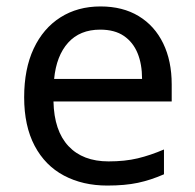

<svg xmlns="http://www.w3.org/2000/svg" viewBox="-20 -566 604 596"><path d="M292 -546Q361 -546 410.5 -516Q460 -486 486.5 -431.5Q513 -377 513 -304V-251H146Q148 -160 192.5 -112.5Q237 -65 317 -65Q368 -65 407.5 -74.5Q447 -84 489 -102V-25Q448 -7 408 1.5Q368 10 313 10Q237 10 178.5 -21Q120 -52 87.5 -113.5Q55 -175 55 -264Q55 -352 84.5 -415Q114 -478 167.5 -512Q221 -546 292 -546ZM291 -474Q228 -474 191.5 -433.5Q155 -393 148 -321H421Q421 -367 407 -401Q393 -435 364.5 -454.5Q336 -474 291 -474Z"/></svg>

Font: hin115
Style: Book
Weight: 400
Designer: Jelle Bosma - Monotype Design Team
Foundry: Monotype Imaging Inc.
Version: Version 2.003